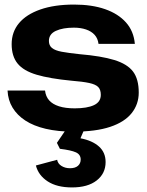

<svg xmlns="http://www.w3.org/2000/svg" viewBox="-20 -566 643 840"><path d="M302 10Q233 10 180 -2.5Q127 -15 91 -38.5Q55 -62 35 -95Q15 -128 13 -170H177Q180 -144 195 -127Q210 -110 238 -101Q266 -92 307 -92Q361 -92 391 -106Q421 -120 421 -151Q421 -174 409.5 -185.5Q398 -197 370 -203Q342 -209 292 -213Q198 -222 140.5 -239Q83 -256 57 -288Q31 -320 31 -373Q31 -426 63 -464.5Q95 -503 156.5 -524.5Q218 -546 304 -546Q382 -546 439.5 -526Q497 -506 531 -468Q565 -430 570 -374H411Q408 -398 394 -413.5Q380 -429 356.5 -437Q333 -445 303 -445Q255 -445 224.5 -431Q194 -417 194 -387Q194 -367 207.5 -356Q221 -345 250.5 -339.5Q280 -334 328 -329Q423 -321 480 -303.5Q537 -286 562 -253Q587 -220 587 -161Q587 -110 556 -71Q525 -32 462 -11Q399 10 302 10ZM295 254Q229 254 188.5 227.5Q148 201 137 158L230 133Q233 150 249 160Q265 170 286 170Q309 170 321 159.5Q333 149 333 132Q333 110 312 100.5Q291 91 242 85L229 59L282 -19H357L332 39Q384 49 413 75Q442 101 442 143Q442 193 403 223.5Q364 254 295 254Z"/></svg>

Font: Mona Sans Expanded
Style: Bold
Weight: 700
Width: 7
Designer: Deni Anggara
Foundry: GitHub
Version: Version 2.000